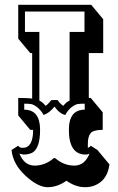

<svg xmlns="http://www.w3.org/2000/svg" viewBox="-20 -720 490 800"><path d="M410 -499H350V-312H358L408 -252V-179Q369 -179 357.5 -165Q346 -151 346 -120V-105Q353 -105 358 -113L386 -95L436 -35Q430 12 402 36Q374 60 334.5 60Q295 60 257 33Q219 60 178.5 60Q138 60 86 12Q34 -36 28 -95L56 -113Q60 -104 75 -104Q118 -104 118 -179H106L56 -239V-312Q97 -312 114 -309V-499H106L56 -559V-700H360L410 -640ZM170 -279Q180 -285 194 -303H220Q233 -285 244 -279Q254 -293 270 -301V-587H332V-672H84V-587H144V-301Q158 -294 170 -279ZM210 -61Q246 -30 289.5 -30Q333 -30 353 -80Q346 -76 337 -76Q267 -76 267 -179Q267 -263 333 -263V-288Q314 -288 304 -286.5Q294 -285 279 -274Q264 -263 252 -241Q228 -246 207 -276Q186 -249 162 -241Q149 -263 134 -274Q119 -285 109 -286.5Q99 -288 81 -288V-263Q147 -263 147 -179Q147 -103 115 -84Q100 -76 77 -76L61 -80Q81 -30 124.5 -30Q168 -30 204 -61Z"/></svg>

Font: Ewert
Style: Regular
Weight: 400
Designer: Johan Kallas, Mihkel Virkus
Foundry: Johan Kallas, Mihkel Virkus
Version: Version 1.001